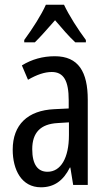

<svg xmlns="http://www.w3.org/2000/svg" viewBox="-20 -786 456 816"><path d="M252 -766H175C156 -723 119 -665 83 -616V-606H128C152 -629 183 -665 214 -700C244 -665 272 -632 300 -606H345V-616C312 -660 273 -721 252 -766ZM213 -547C162 -547 115 -534 73 -508L99 -447C137 -469 170 -480 200 -480C251 -480 272 -442 272 -360V-325L211 -322C98 -317 34 -256 34 -150C34 -65 71 10 154 10C210 10 249 -18 277 -74H279L291 0H353V-362C353 -480 314 -547 213 -547ZM225 -263 273 -266V-212C273 -114 238 -56 182 -56C141 -56 117 -86 117 -152C117 -222 152 -259 225 -263Z"/></svg>

Font: Noto Sans Thai Looped ExtraCondensed
Style: Regular
Weight: 400
Width: 2
Designer: Sasikarn Vongin, Ben Mitchell
Foundry: The Fontpad Ltd
Version: Version 1.001